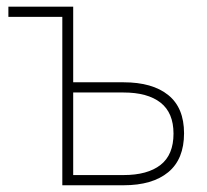

<svg xmlns="http://www.w3.org/2000/svg" viewBox="-20 -550 616 570"><path d="M197.3 -305.7H346.7Q432.6 -305.7 479.5 -267.8Q526.4 -230 526.4 -154.3Q526.4 -77.6 479.5 -38.8Q432.6 0 346.7 0H165V-500H4.9V-530.3H197.3ZM346.7 -30.3Q418 -30.3 456.5 -60.3Q495.1 -90.3 495.1 -153.3Q495.1 -215.3 456.5 -245.4Q418 -275.4 346.7 -275.4H197.3V-30.3Z"/></svg>

Font: Pretendard GOV Thin
Style: Regular
Weight: 100
Designer: Base glyphs from Inter by Rasmus Andersson; Hangeul glyphs from Noto Sans CJK(Source Han Sans) by Jang Soo-young and Kan
Foundry: Kil Hyung-jin
Version: Version 1.309